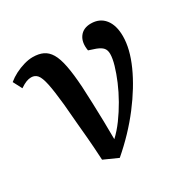

<svg xmlns="http://www.w3.org/2000/svg" viewBox="-126 -649 792 791"><g transform="rotate(-30 270.0 -253.5)"><path d="M227 16 160 -14Q158 -47 156.5 -72Q155 -97 152.5 -124Q150 -151 146.5 -189.5Q143 -228 138 -289Q131 -357 123.5 -392.5Q116 -428 105 -441Q94 -454 76 -454Q65 -454 53 -449.5Q41 -445 23 -433L1 -475Q18 -489 38.5 -499.5Q59 -510 81.5 -516.5Q104 -523 123 -523Q152 -523 172 -513.5Q192 -504 205.5 -481.5Q219 -459 227 -418Q235 -377 239 -314Q241 -277 242.5 -234Q244 -191 245 -147Q246 -103 246 -62Q271 -85 294.5 -117Q318 -149 338.5 -185Q359 -221 374 -256.5Q389 -292 398 -323Q407 -354 407 -375Q407 -393 398 -403.5Q389 -414 368 -422L335 -433Q328 -474 346 -498.5Q364 -523 400 -523Q442 -523 465.5 -493.5Q489 -464 489 -412Q489 -352 456 -278.5Q423 -205 364.5 -128.5Q306 -52 227 16Z"/></g></svg>

Font: Literata Medium
Style: Italic
Weight: 500
Italic angle: -2°
Designer: Latin by Veronika Burian and Jose Scaglione. Greek by Irene Vlachou. Cyrillic by Vera Evstafieva
Foundry: TypeTogether
Version: Version 3.103;gftools[0.9.29]